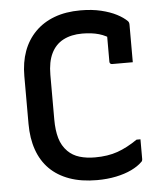

<svg xmlns="http://www.w3.org/2000/svg" viewBox="-53 -766 706 833"><g transform="rotate(-5 300.0 -350.0)"><path d="M336 20Q268 20 216.5 1.5Q165 -17 130.5 -51.5Q96 -86 78.5 -136Q61 -186 61 -249V-457Q61 -517 78.5 -565Q96 -613 130.5 -648Q165 -683 214.5 -701.5Q264 -720 328 -720Q378 -720 417.5 -710.5Q457 -701 485 -686.5Q513 -672 530 -655Q532 -653 533 -650.5Q534 -648 534.5 -645.5Q535 -643 535 -640Q535 -604 535 -560Q535 -516 535 -476Q512 -476 489.5 -476Q467 -476 445 -476Q440 -476 437 -479Q434 -482 434 -487Q434 -508 434 -528.5Q434 -549 434 -572.5Q434 -596 434 -625L460 -579Q431 -601 399.5 -610Q368 -619 327 -619Q279 -619 244.5 -601Q210 -583 192 -546Q174 -509 174 -453V-258Q174 -211 184 -176.5Q194 -142 218 -118Q239 -97 269 -88Q299 -79 336 -79Q392 -79 434.5 -94Q477 -109 522 -140H539Q539 -129 539 -118.5Q539 -108 539 -97Q539 -86 539 -75.5Q539 -65 539 -54Q539 -50 537.5 -46.5Q536 -43 533 -41Q516 -24 487 -10Q458 4 419.5 12Q381 20 336 20Z"/></g></svg>

Font: Recursive Medium
Style: Regular
Weight: 500
Version: Version 1.085